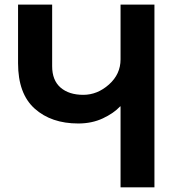

<svg xmlns="http://www.w3.org/2000/svg" viewBox="-20 -805 765 825"><path d="M57.6 -533.2V-785.2H204.1V-520.5Q204.1 -460 240.2 -428.7Q276.4 -397.5 337.9 -397.5Q398.4 -397.5 448.2 -441.9Q498 -486.3 498 -549.8V-785.2H643.6V0H498V-347.7H496.1Q468.8 -318.4 421.9 -296.4Q375 -274.4 316.4 -274.4Q200.2 -274.4 128.9 -338.4Q57.6 -402.3 57.6 -533.2Z"/></svg>

Font: Gothic A1 ExtraBold
Style: Regular
Weight: 800
Designer: HanYang I&C Co.,Ltd.
Foundry: HanYang I&C Co.,Ltd.
Version: Version 2.50